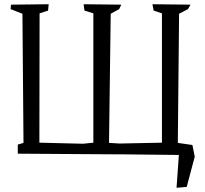

<svg xmlns="http://www.w3.org/2000/svg" viewBox="-20 -724 970 907"><path d="M889 -39 900 16 862 159 814 163 825 8 551 5H520L64 2V-41L91 -49L86 -659L30 -681L32 -702L210 -704L207 -674L167 -661L166 -50L372 -45L421 -50V-661L379 -674L375 -704L553 -702L543 -681L503 -659L495 -49L545 -46L745 -50V-661L706 -674L700 -704L880 -702L868 -681L826 -659L820 -49Z"/></svg>

Font: Underdog
Style: Regular
Weight: 400
Designer: Sergey Steblina
Foundry: Sergey Steblina, Jovanny Lemonad
Version: Version 1.001; ttfautohint (v0.9)